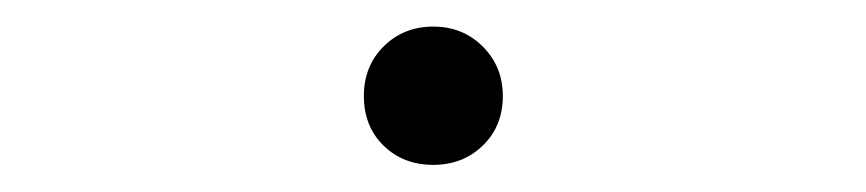

<svg xmlns="http://www.w3.org/2000/svg" viewBox="-20 -115 645 143"><path d="M302.7 7.8Q280.3 7.8 265.6 -6.6Q251 -21 251 -43.5Q251 -65.9 265.9 -80.6Q280.8 -95.2 302.7 -95.2Q324.7 -95.2 339.6 -80.3Q354.5 -65.4 354.5 -43.5Q354.5 -21 339.6 -6.6Q324.7 7.8 302.7 7.8Z"/></svg>

Font: Cutive Mono
Style: Regular
Weight: 400
Designer: Vernon Adams
Foundry: Vernon Adams
Version: Version 1.110; ttfautohint (v1.8.4.7-5d5b)